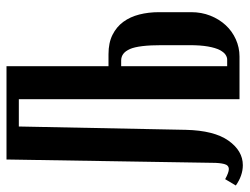

<svg xmlns="http://www.w3.org/2000/svg" viewBox="-110 -634 749 576"><g transform="rotate(-90 264.0 -345.5)"><path d="M354 -394H390Q424 -394 448 -382Q472 -370 487 -349.5Q502 -329 509 -301.5Q516 -274 516 -242V-146Q516 -115 505.5 -88.5Q495 -62 477 -42.5Q459 -23 434.5 -12Q410 -1 383 -1H255V-663H173L163 -162Q161 -77 130.5 -34Q100 9 57 9Q26 9 -4 -12L15 -44Q35 -33 45 -33Q57 -33 60.5 -47Q64 -61 64 -81L74 -700H354ZM417 -234Q417 -303 405.5 -329.5Q394 -356 371 -356H354V-38H374Q381 -38 388.5 -43Q396 -48 402.5 -60.5Q409 -73 413 -95.5Q417 -118 417 -152Z"/></g></svg>

Font: Moniqa ExtBd Cond Paragraph
Style: Regular
Weight: 800
Width: 3
Designer: Rajesh Rajput
Foundry: Rajesh Rajput
Version: Version 1.000